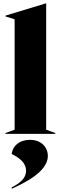

<svg xmlns="http://www.w3.org/2000/svg" viewBox="-20 -806 366 1156"><path d="M13 0H313V-5L258 -25V-786H257L13 -712V-707L68 -690V-25L13 -5ZM49 323 52 330C102 306 268 236 268 133C268 80 228 36 161 36C96 36 57 72 50 121C101 146 137 177 137 222C137 269 98 298 49 323Z"/></svg>

Font: Nyght Serif Dark
Style: Regular
Weight: 800
Designer: Maksym Kobuzan
Version: Version 0.410;Glyphs 3.1.2 (3151)